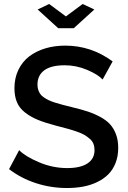

<svg xmlns="http://www.w3.org/2000/svg" viewBox="-20 -946 651 973"><path d="M229 -925.8 314 -862.8 398.9 -925.8 458 -897.9 354 -803.2H274.9L170.9 -897.9ZM500 -543Q477.1 -568.4 421.9 -591.8Q366.7 -615.2 308.1 -615.2Q238.8 -615.2 204.3 -589.6Q169.9 -564 169.9 -517.1Q169.9 -502.4 173.8 -490.7Q177.7 -479 183.8 -470Q189.9 -460.9 202.1 -452.6Q214.4 -444.3 226.3 -438.5Q238.3 -432.6 259 -426Q279.8 -419.4 297.9 -414.8Q315.9 -410.2 345.2 -402.8Q392.1 -391.6 425.3 -380.6Q458.5 -369.6 489.3 -352.8Q520 -335.9 538.6 -315.2Q557.1 -294.4 568.1 -264.6Q579.1 -234.9 579.1 -196.8Q579.1 -154.3 565.7 -120.1Q552.2 -85.9 528.8 -62.5Q505.4 -39.1 472.2 -23.2Q439 -7.3 400.9 -0.2Q362.8 6.8 318.8 6.8Q237.8 6.8 162.1 -17.8Q86.4 -42.5 25.9 -88.9L77.1 -185.1Q107.9 -153.3 177.5 -123.8Q247.1 -94.2 320.8 -94.2Q387.2 -94.2 423.1 -117.7Q459 -141.1 459 -185.1Q459 -202.6 453.6 -216.8Q448.2 -231 435.1 -242.4Q421.9 -253.9 408 -262.2Q394 -270.5 368.4 -279.3Q342.8 -288.1 321.5 -293.9Q300.3 -299.8 264.2 -309.1Q208 -323.7 171.4 -338.9Q134.8 -354 106.7 -376Q78.6 -397.9 65.9 -428Q53.2 -458 53.2 -499Q53.2 -550.3 73 -591.6Q92.8 -632.8 127.4 -659.7Q162.1 -686.5 209 -700.7Q255.9 -714.8 311 -714.8Q441.9 -714.8 550.8 -634.8Z"/></svg>

Font: Rawline SemiBold
Style: Regular
Weight: 600
Designer: Matt McInerney, Pablo Impallari, Rodrigo Fuenzalida
Foundry: Matt McInerney, Pablo Impallari, Rodrigo Fuenzalida
Version: Version 4.020;PS 004.020;hotconv 1.0.88;makeotf.lib2.5.64775